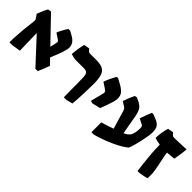

<svg xmlns="http://www.w3.org/2000/svg" viewBox="85 -1355 2193 2193"><g transform="rotate(45 1181.5 -258.5)"><path d="M194 -289 201 -10 95 7H49V-50Q57 -206 74 -328Q78 -353 78 -369Q78 -382 74 -391Q70 -400 59 -415L38 -444Q72 -533 96 -571L137 -577L215 -495L415 -287Q435 -369 435 -382Q435 -390 431 -395Q427 -400 415 -408L350 -451Q351 -462 377 -510Q403 -558 417 -577H446Q455 -573 495 -550Q538 -526 557 -497.5Q576 -469 576 -432Q576 -377 499 -199L566 -131Q541 -56 510 11H472Z M931 -70Q931 -237 928 -301Q927 -350 912 -367.5Q897 -385 859 -385H718Q702 -385 647 -402Q654 -494 674 -576L742 -588L760 -568Q769 -557 776.5 -554.5Q784 -552 804 -552H890Q959 -552 996.5 -533.5Q1034 -515 1049.5 -470Q1065 -425 1066 -342Q1066 -271 1062 -173Q1058 -75 1052 -8L975 12H932Q932 -36 931 -70Z M1180 -180 1215 -318Q1222 -340 1222 -355Q1222 -364 1215.5 -371.5Q1209 -379 1189 -392L1126 -434Q1150 -503 1191 -576L1213 -583Q1225 -577 1231 -573Q1265 -556 1288 -542Q1338 -512 1358 -484.5Q1378 -457 1378 -418Q1378 -379 1362 -334Q1342 -268 1312 -194L1208 -169Z M1933 -424Q1933 -375 1910 -269Q1887 -163 1864 -108Q1814 -63 1705 -12.5Q1596 38 1476 71H1437V-88Q1530 -115 1588 -137L1524 -353Q1517 -377 1509 -386.5Q1501 -396 1469 -415L1439 -434Q1463 -509 1494 -571L1522 -578Q1551 -566 1567 -557Q1612 -535 1631.5 -505Q1651 -475 1663 -412Q1676 -346 1704 -180Q1760 -204 1779 -241Q1798 -278 1800 -351Q1800 -376 1795.5 -384.5Q1791 -393 1773 -402L1715 -431Q1745 -519 1769 -575H1791Q1821 -565 1841 -556Q1893 -536 1913 -506.5Q1933 -477 1933 -424Z M2109 -100Q2090 -270 2090 -351V-380Q2028 -390 2001 -402Q2003 -495 2029 -576L2097 -588L2115 -568Q2124 -557 2131.5 -554.5Q2139 -552 2159 -552H2170Q2216 -552 2311 -557L2345 -559Q2345 -544 2337 -486.5Q2329 -429 2320 -385Q2293 -381 2239 -377L2212 -375Q2214 -349 2222.5 -310Q2231 -271 2233 -260Q2235 -249 2245.5 -197.5Q2256 -146 2262 -99Q2263 -89 2263 -69L2262 -12Q2252 -7 2221.5 0Q2191 7 2155 12H2123Q2120 -7 2109 -100Z"/></g></svg>

Font: Suez One
Style: Regular
Weight: 400
Designer: Michal Sahar
Foundry: Hagilda
Version: Version 1.001